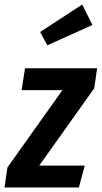

<svg xmlns="http://www.w3.org/2000/svg" viewBox="-44 -832 451 852"><path d="M387 -529 374 -440 130 -97H332L306 0H-24L-11 -89L233 -432H52L67 -529ZM321 -812 366 -721 166 -631 134 -690Z"/></svg>

Font: Fira Sans Extra Condensed Medium
Style: Italic
Weight: 500
Width: 3
Italic angle: -8°
Designer: Carrois Corporate & Edenspiekermann AG
Foundry: Carrois Corporate GbR & Edenspiekermann AG
Version: Version 4.203